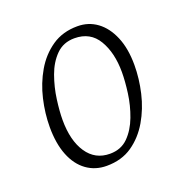

<svg xmlns="http://www.w3.org/2000/svg" viewBox="-93 -543 611 636"><g transform="rotate(-20 212.5 -225.0)"><path d="M179 9Q139 9 108.5 -13Q78 -35 61.5 -76.5Q45 -118 45 -176Q45 -224 56.5 -273.5Q68 -323 92.5 -365Q117 -407 155 -433Q193 -459 245 -459Q284 -459 314 -437Q344 -415 361.5 -373.5Q379 -332 379 -274Q379 -226 367.5 -176.5Q356 -127 331.5 -85Q307 -43 269.5 -17Q232 9 179 9ZM203 -25Q242 -25 267 -50Q292 -75 306.5 -113.5Q321 -152 326.5 -193Q332 -234 332 -266Q332 -334 305 -379.5Q278 -425 222 -425Q183 -425 157.5 -399.5Q132 -374 118 -335Q104 -296 98.5 -255Q93 -214 93 -184Q93 -111 122 -68Q151 -25 203 -25Z"/></g></svg>

Font: Ancizar Sans Thin
Style: Italic
Weight: 100
Italic angle: -4°
Designer: Cesar Puertas, Viviana Monsalve, Julian Moncada, Julian Prieto, Jose Castro, Mariel Hernandez, Felipe Aragon, Sara Alarc
Version: Version 8.100